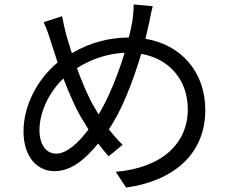

<svg xmlns="http://www.w3.org/2000/svg" viewBox="-20 -802 1040 866"><path d="M542 -564C511 -461 468 -357 425 -286L405 -319C381 -359 352 -426 327 -495C393 -536 464 -560 542 -564ZM260 -729 177 -702C189 -676 201 -643 210 -612L240 -520C149 -446 86 -325 86 -210C86 -93 149 -30 225 -30C300 -30 361 -80 423 -155C438 -134 454 -115 470 -97L533 -149C512 -169 491 -193 471 -219C528 -301 579 -432 617 -559C746 -537 827 -439 827 -309C827 -155 711 -45 502 -27L549 44C763 14 906 -107 906 -306C906 -478 796 -601 636 -627L652 -696C656 -715 662 -749 669 -774L583 -782C583 -759 580 -726 577 -706C573 -682 567 -658 561 -633C474 -632 389 -612 304 -562L280 -640C273 -668 265 -701 260 -729ZM379 -218C335 -159 282 -109 233 -109C188 -109 158 -150 158 -216C158 -294 200 -386 266 -448C295 -372 327 -301 356 -256Z"/></svg>

Font: Source Han Sans JP
Style: Regular
Weight: 400
Designer: Ryoko NISHIZUKA 西塚涼子 (kana, bopomofo & ideographs); Paul D. Hunt (Latin, Greek & Cyrillic); Sandoll Communications 산돌커뮤니
Foundry: Adobe
Version: Version 2.004;hotconv 1.0.118;makeotfexe 2.5.65603